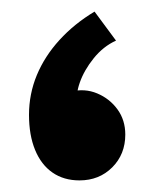

<svg xmlns="http://www.w3.org/2000/svg" viewBox="-20 -291 261 331"><path d="M180 -221Q158 -211 141.5 -190.5Q125 -170 117.5 -148.5Q110 -127 114 -113L102 -133Q126 -139 147.5 -130Q169 -121 182.5 -102.5Q196 -84 196 -59Q196 -25 173.5 -2.5Q151 20 117 20Q90 20 70.5 6.5Q51 -7 40.5 -32.5Q30 -58 30 -93Q30 -129 43.5 -161.5Q57 -194 82.5 -222Q108 -250 143 -271Z"/></svg>

Font: Reem Kufi Fun
Style: Bold
Weight: 700
Designer: Khaled Hosny
Version: Version 1.005